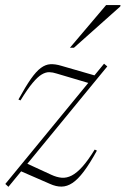

<svg xmlns="http://www.w3.org/2000/svg" viewBox="-22 -710 484 740"><path d="M-1.5 -1 379 -464.5 391.5 -454 10.5 10ZM57 -323 49 -326.5Q76.5 -376.5 97 -405.8Q117.5 -435 135.5 -448.2Q153.5 -461.5 172.2 -462.5Q191 -463.5 214 -456.5L352.5 -416.5L323 -389L196.5 -426.5Q181.5 -431.5 167.8 -431.8Q154 -432 138.8 -423Q123.5 -414 103.8 -390.5Q84 -367 57 -323ZM170 -1.5 46 -55.5 74.5 -83 175.5 -36.5Q197 -26.5 216 -25Q235 -23.5 254.5 -33.5Q274 -43.5 295.8 -67.8Q317.5 -92 343 -133.5L351.5 -129.5Q324 -79.5 301 -49Q278 -18.5 257.2 -4.8Q236.5 9 215.2 9.2Q194 9.5 170 -1.5ZM247.5 -526 387 -690.5H442.5L441.5 -685L263 -526Z"/></svg>

Font: Newsreader 36pt ExtraLight
Style: Italic
Weight: 250
Italic angle: -17°
Designer: Hugues Gentile
Foundry: Production Type
Version: Version 1.003